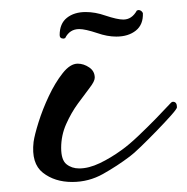

<svg xmlns="http://www.w3.org/2000/svg" viewBox="-20 -336 373 383"><path d="M124 27Q89 27 65.5 8.5Q42 -10 47 -53Q49 -67 57 -92.5Q65 -118 77.5 -144.5Q90 -171 105 -190Q120 -209 135 -209Q147 -209 158 -201.5Q169 -194 169 -181Q169 -174 159 -161Q149 -148 135.5 -129.5Q122 -111 112 -88.5Q102 -66 102 -41Q102 -17 112.5 -8.5Q123 0 138 0Q157 0 179 -10.5Q201 -21 223 -37Q237 -47 255.5 -64.5Q274 -82 292 -100.5Q310 -119 321 -131Q323 -133 325 -133Q333 -133 333 -122Q333 -119 321 -105.5Q309 -92 292.5 -75Q276 -58 261 -43.5Q246 -29 239 -24Q214 -5 185.5 11Q157 27 124 27ZM107 -259Q99 -259 99 -266Q99 -289 113.5 -300.5Q128 -312 151 -312Q170 -312 190 -305Q214 -297 226 -297Q243 -297 253 -315L256 -316Q262 -316 265 -310Q266 -287 251 -275Q236 -263 212 -263Q194 -263 174 -270Q150 -278 138 -278Q119 -278 110 -260Z"/></svg>

Font: Corinthia
Style: Bold
Weight: 700
Designer: Robert E. Leuschke
Foundry: Robert E. Leuschke
Version: Version 1.013; ttfautohint (v1.8.3)